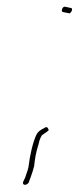

<svg xmlns="http://www.w3.org/2000/svg" viewBox="-20 -469 229 557"><path d="M47 59C44 70 58 69 63 61L69 45C73 35 76 24 79 13C81 -6 84 -27 92 -51C94 -61 97 -69 100 -74L101 -76C111 -84 118 -87 121 -91C122 -93 117 -104 111 -99C97 -92 91 -88 86 -79C75 -57 66 -14 63 13V14C61 24 57 34 54 43V44ZM165 -449C159 -445 157 -434 163 -434L178 -431C182 -430 182 -430 183 -431C189 -435 192 -446 185 -446L171 -449C167 -450 166 -449 165 -449Z"/></svg>

Font: Stray Cat
Style: ExLtExtObl
Weight: 200
Version: Version 1.0